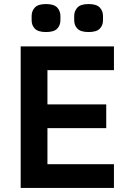

<svg xmlns="http://www.w3.org/2000/svg" viewBox="-20 -927 640 947"><path d="M82 0V-698H542V-581H214V-412H504V-295H214V-117H542V0ZM207 -769Q168 -769 152 -785.5Q136 -802 136 -827V-848Q136 -873 152 -890Q168 -907 207 -907Q246 -907 262 -890Q278 -873 278 -848V-827Q278 -802 262 -785.5Q246 -769 207 -769ZM417 -769Q378 -769 362 -785.5Q346 -802 346 -827V-848Q346 -873 362 -890Q378 -907 417 -907Q456 -907 472 -890Q488 -873 488 -848V-827Q488 -802 472 -785.5Q456 -769 417 -769Z"/></svg>

Font: IBM Plex Sans Arabic SemiBold
Style: Regular
Weight: 600
Designer: Mike Abbink, Paul van der Laan, Pieter van Rosmalen, Wael Morcos, Khajak Apelian
Foundry: Bold Monday
Version: Version 1.1